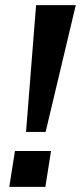

<svg xmlns="http://www.w3.org/2000/svg" viewBox="-20 -725 314 745"><path d="M81 -213 120 -705H274L157 -213ZM16 0 38 -139H178L156 0Z"/></svg>

Font: Nunito Sans 12pt ExtraLight
Style: Italic
Weight: 200
Italic angle: -9°
Designer: Vernon Adams
Foundry: Vernon Adams
Version: Version 3.101;gftools[0.9.27]